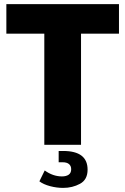

<svg xmlns="http://www.w3.org/2000/svg" viewBox="-20 -706 611 936"><path d="M560 -686V-542H375V0H196V-542H11V-686ZM282 154Q303 154 315 145.5Q327 137 327 119Q327 103 316.5 94Q306 85 285 85H266V30H288Q407 30 407 121Q407 170 370 190Q333 210 288 210Q256 210 224 201.5Q192 193 172 178L198 125Q238 154 282 154Z"/></svg>

Font: Chivo ExtraBold
Style: Regular
Weight: 800
Designer: Hector Gatti
Foundry: Omnibus-Type
Version: Version 1.007